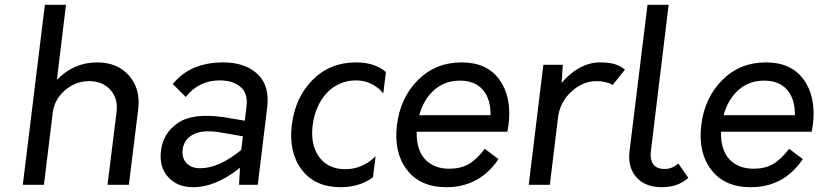

<svg xmlns="http://www.w3.org/2000/svg" viewBox="-20 -770 3416 800"><path d="M385 -510Q469 -510 517.5 -455Q566 -400 556 -316L517 0H428L466 -306Q472 -360 439.5 -396Q407 -432 351 -432Q295 -432 251 -394Q207 -356 200 -302L163 0H75L167 -750H255L217 -437Q287 -510 385 -510Z M910 -510Q1001 -510 1053 -461.5Q1105 -413 1093 -320L1054 0H976L980 -71Q879 10 785 10Q718 10 680 -33Q642 -76 651 -143Q655 -178 672 -206.5Q689 -235 720.5 -257Q752 -279 799 -285Q846 -291 911 -282L1000 -267L1007 -326Q1014 -380 982.5 -407.5Q951 -435 896 -435Q808 -435 754 -366L700 -420Q773 -510 910 -510ZM741 -147Q737 -112 757 -90.5Q777 -69 814 -69Q892 -69 985 -145L992 -202L912 -216Q827 -232 786.5 -210.5Q746 -189 741 -147Z M1400 10Q1292 10 1237 -63Q1182 -136 1196 -250Q1210 -364 1282.5 -437Q1355 -510 1464 -510Q1541 -510 1588 -470L1577 -381Q1557 -406 1527.5 -420.5Q1498 -435 1463 -435Q1427 -435 1395.5 -421Q1364 -407 1341 -382Q1318 -357 1303 -323Q1288 -289 1283 -250Q1279 -218 1282 -190.5Q1285 -163 1296 -139.5Q1307 -116 1324 -99.5Q1341 -83 1365 -74Q1389 -65 1418 -65Q1491 -65 1545 -119L1534 -31Q1477 10 1400 10Z M2099 -250Q2096 -231 2094 -221H1716Q1715 -174 1729.5 -140Q1744 -106 1775.5 -86.5Q1807 -67 1852.5 -67Q1898 -67 1931.5 -85.5Q1965 -104 2000 -150L2057 -107Q1978 10 1840 10Q1731 10 1675.5 -62.5Q1620 -135 1634 -249Q1648 -363 1721.5 -436.5Q1795 -510 1904 -510Q2009 -510 2061 -438Q2113 -366 2099 -250ZM1896 -434Q1833 -434 1789 -395Q1745 -356 1727 -290H2024Q2025 -357 1992 -395.5Q1959 -434 1896 -434Z M2479 -510Q2517 -510 2540.5 -503Q2564 -496 2584 -480L2533 -416Q2506 -432 2465 -432Q2409 -432 2361 -388.5Q2313 -345 2305 -280L2271 0H2183L2244 -500H2325L2320 -424Q2336 -444 2354.5 -459.5Q2373 -475 2393.5 -486.5Q2414 -498 2435.5 -504Q2457 -510 2479 -510Z M2738 10Q2668 10 2631.5 -31.5Q2595 -73 2603 -140L2678 -750H2766L2692 -140Q2689 -116 2695 -99Q2701 -82 2714.5 -74Q2728 -66 2749 -66Q2782 -66 2806 -89L2848 -29Q2805 10 2738 10Z M3367 -250Q3364 -231 3362 -221H2984Q2983 -174 2997.5 -140Q3012 -106 3043.5 -86.5Q3075 -67 3120.5 -67Q3166 -67 3199.5 -85.5Q3233 -104 3268 -150L3325 -107Q3246 10 3108 10Q2999 10 2943.5 -62.5Q2888 -135 2902 -249Q2916 -363 2989.5 -436.5Q3063 -510 3172 -510Q3277 -510 3329 -438Q3381 -366 3367 -250ZM3164 -434Q3101 -434 3057 -395Q3013 -356 2995 -290H3292Q3293 -357 3260 -395.5Q3227 -434 3164 -434Z"/></svg>

Font: Orkney
Style: Italic
Weight: 400
Italic angle: -7°
Designer: Samuel Oakes and Alfredo Marco Pradil
Foundry: Alfredo Marco Pradil
Version: 1.0; ttfautohint (v1.5)